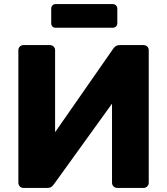

<svg xmlns="http://www.w3.org/2000/svg" viewBox="-20 -921 819 941"><path d="M95 0Q84 0 77 -7.5Q70 -15 70 -26V-675Q70 -686 77.5 -693Q85 -700 95 -700H224Q235 -700 242.5 -693Q250 -686 250 -675V-273L534 -681Q539 -689 547 -694.5Q555 -700 568 -700H684Q694 -700 701.5 -693Q709 -686 709 -675V-25Q709 -15 701.5 -7.5Q694 0 684 0H555Q544 0 536.5 -7.5Q529 -15 529 -25V-413L245 -19Q241 -13 233.5 -6.5Q226 0 211 0ZM253 -785Q243 -785 237 -791Q231 -797 231 -808V-878Q231 -888 237 -894.5Q243 -901 253 -901H532Q542 -901 548.5 -894.5Q555 -888 555 -878V-808Q555 -797 548.5 -791Q542 -785 532 -785Z"/></svg>

Font: DVN-Rubik
Style: Bold
Weight: 700
Designer: Hubert and Fischer
Foundry: Hubert & Fischer
Version: Version 2.102